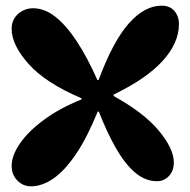

<svg xmlns="http://www.w3.org/2000/svg" viewBox="-20 -647 670 676"><path d="M89 9Q61 9 41 -11.5Q21 -32 21 -63Q21 -99 50 -141.5Q79 -184 134.5 -225Q190 -266 267 -297V-301Q140 -355 80.5 -422Q21 -489 21 -545Q21 -568 31.5 -584Q42 -600 59.5 -609Q77 -618 96 -618Q137 -618 175.5 -587.5Q214 -557 251 -500.5Q288 -444 323 -365H327Q378 -502 433.5 -564.5Q489 -627 549 -627Q578 -627 594 -608.5Q610 -590 610 -562Q610 -496 553 -433Q496 -370 380 -314V-309Q487 -250 539.5 -186.5Q592 -123 592 -75Q592 -45 574.5 -27Q557 -9 533 -9Q491 -9 455 -40Q419 -71 387.5 -126.5Q356 -182 328 -254H324Q287 -163 247.5 -104.5Q208 -46 168 -18.5Q128 9 89 9Z"/></svg>

Font: DynaPuff
Style: Regular
Weight: 400
Designer: Toshi Omagari, Jennifer Daniel
Foundry: Google Fonts
Version: Version 2.000